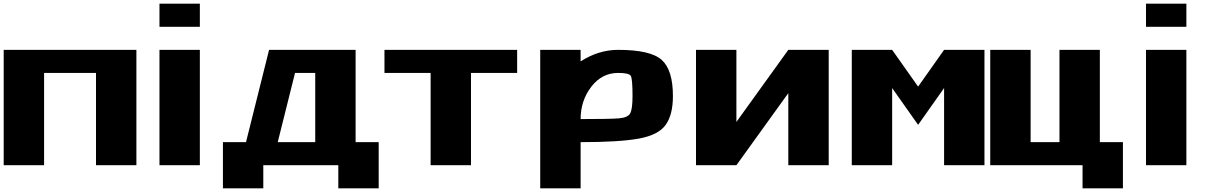

<svg xmlns="http://www.w3.org/2000/svg" viewBox="-20 -895 6571 1040"><path d="M718.8 0H500V-500H218.8V0H0V-625H718.8Z M1062.5 -875V-750H843.8V-875ZM1062.5 0H843.8V-625H1062.5Z M1687.5 -125V-500H1578.1L1484.4 -125ZM1312.5 -125 1437.5 -625H1906.2V-125H2031.2V125H1812.5V0H1406.2V125H1187.5V-125Z M2781.2 -625V-500H2531.2V0H2312.5V-500H2062.5V-625Z M3406.2 -375Q3406.2 -468.8 3396.5 -484.4Q3386.7 -500 3328.1 -500Q3240.2 -500 3182.6 -424.8Q3125 -349.6 3125 -250Q3283.2 -250 3332 -253.9Q3380.9 -257.8 3393.6 -281.2Q3406.2 -304.7 3406.2 -375ZM3125 -625V-562.5Q3222.7 -625 3328.1 -625Q3503.9 -625 3564.5 -570.3Q3625 -515.6 3625 -375Q3625 -273.4 3585.9 -218.8Q3546.9 -164.1 3441.4 -144.5Q3335.9 -125 3125 -125V125H2906.2V-625Z M3750 0V-625H3968.8V-234.4L4250 -625H4468.8V0H4250V-390.6L3968.8 0Z M4812.5 -625 4953.1 -425.8 5093.8 -625H5312.5V0H5093.8V-418L4953.1 -218.8L4812.5 -418V0H4593.8V-625Z M5562.5 -625V-125H5718.8V-625H5937.5V-125H6062.5V125H5843.8V0H5343.8V-625Z M6406.2 -875V-750H6187.5V-875ZM6406.2 0H6187.5V-625H6406.2Z"/></svg>

Font: CraftyPE
Style: Regular
Weight: 400
Designer: Erek Butcher
Foundry: Haunted Coop
Version: Version 0.018;April 4, 2024;FontCreator 15.0.0.2962 64-bit